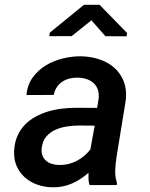

<svg xmlns="http://www.w3.org/2000/svg" viewBox="-20 -774 627 803"><path d="M354.5 0Q350.6 -12.7 350.1 -25.4Q349.6 -38.1 350.1 -51.3Q317.9 -22.5 280 -6.1Q242.2 10.3 198.2 9.3Q165 8.8 135.3 -2Q105.5 -12.7 83.5 -32.5Q61.5 -52.2 49.3 -80.3Q37.1 -108.4 39.1 -144Q41 -178.7 53 -205.6Q64.9 -232.4 84 -252.2Q103 -272 128.2 -285.6Q153.3 -299.3 181.6 -307.9Q210 -316.4 240 -319.8Q270 -323.2 299.8 -323.2L386.2 -322.8L392.1 -358.4Q395 -379.9 389.9 -396.7Q384.8 -413.6 373 -425Q361.3 -436.5 344.2 -442.6Q327.1 -448.7 306.2 -449.2Q287.6 -449.7 271 -445.6Q254.4 -441.4 240.7 -432.4Q227.1 -423.3 217.8 -409.7Q208.5 -396 204.6 -377L90.8 -376.5Q94.2 -418.5 116.2 -449.2Q138.2 -480 170.9 -500Q203.6 -520 242.7 -529.5Q281.7 -539.1 319.3 -538.6Q360.4 -537.6 396.2 -525.6Q432.1 -513.7 458 -490.7Q483.9 -467.8 497.3 -434.1Q510.7 -400.4 506.3 -356.4L467.8 -120.6Q463.4 -92.8 461.9 -64.5Q460.4 -36.1 469.2 -8.8L468.3 0ZM226.6 -84Q265.6 -83 299.8 -100.6Q334 -118.2 357.9 -148.9L376 -248.5L310.1 -249Q286.1 -249 260.3 -245.1Q234.4 -241.2 211.9 -231.2Q189.5 -221.2 173.8 -203.1Q158.2 -185.1 154.8 -156.7Q152.3 -138.7 157 -125.2Q161.6 -111.8 171.4 -102.8Q181.2 -93.8 195.3 -89.1Q209.5 -84.5 226.6 -84ZM511.2 -636.2 509.8 -622.1 420.9 -622.6 362.3 -689 279.8 -623 186.5 -622.6 188 -637.2 331.1 -753.9H396.5Z"/></svg>

Font: Roboto Mono Medium
Style: Italic
Weight: 500
Designer: Google
Version: Version 2.000985; 2015; ttfautohint (v1.3)